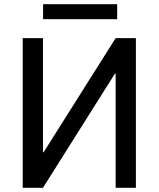

<svg xmlns="http://www.w3.org/2000/svg" viewBox="-20 -892 753 912"><path d="M529.3 -710.9H625.5V0H529.3V-542L526.4 -543L184.1 0H87.9V-710.9H184.1V-169.4L187 -168.5ZM536.6 -800.8H184.6V-872.1H536.6Z"/></svg>

Font: GeogebraSans
Style: Regular
Weight: 400
Designer: Google
Version: Version 1.100140; 2013